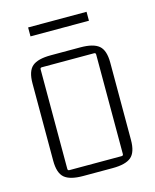

<svg xmlns="http://www.w3.org/2000/svg" viewBox="-99 -694 620 768"><g transform="rotate(-15 211.0 -310.5)"><path d="M333 -626V-589H91V-626ZM50 -85V-405Q50 -456 73 -475.5Q96 -495 150 -495H272Q326 -495 349 -475.5Q372 -456 372 -405V-85Q372 -34 349 -14.5Q326 5 272 5H150Q96 5 73 -14.5Q50 -34 50 -85ZM319 -458H103Q96 -458 96 -451V-39Q96 -32 103 -32H319Q326 -32 326 -39V-451Q326 -458 319 -458Z"/></g></svg>

Font: Gemunu Libre ExtraLight
Style: Regular
Weight: 200
Designer: Puspanada Ekanayake, Sola Matas, Pathum Egodawatta, Kosala Senevirathne
Foundry: mooniak
Version: Version 1.100